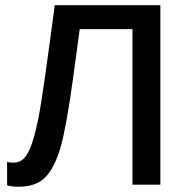

<svg xmlns="http://www.w3.org/2000/svg" viewBox="-20 -708 711 736"><path d="M212.9 -146Q189 -63 152.8 -27.6Q116.7 7.8 51.3 7.8Q21 7.8 7.3 2V-87.9Q15.1 -84.5 32.2 -84.5Q54.2 -84.5 68.8 -97.9Q83.5 -111.3 96.2 -141.6Q103.5 -159.2 110.8 -185.3Q118.2 -211.4 125.5 -246.6Q131.8 -277.3 137.9 -315.9Q144 -354.5 151.4 -406Q158.7 -457.5 168.2 -526.6Q177.7 -595.7 189.9 -688H594.7V0H487.8V-596.2H285.6L261.7 -419.9Q236.3 -230.5 212.9 -146Z"/></svg>

Font: Arimo Medium
Style: Regular
Weight: 500
Designer: Steve Matteson
Foundry: Monotype Imaging Inc.
Version: Version 1.33